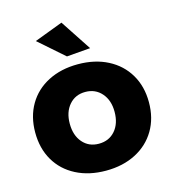

<svg xmlns="http://www.w3.org/2000/svg" viewBox="-114 -864 866 964"><g transform="rotate(-15 319.0 -382.0)"><path d="M615 -271Q615 -188 578 -125.5Q541 -63 474 -28.5Q407 6 319 6Q231 6 164 -28.5Q97 -63 60.5 -125.5Q24 -188 24 -271Q24 -353 60.5 -415.5Q97 -478 164 -512.5Q231 -547 319 -547Q407 -547 474 -512.5Q541 -478 578 -415.5Q615 -353 615 -271ZM203 -269Q203 -208 235 -171Q267 -134 319 -134Q372 -134 404 -171Q436 -208 436 -269Q436 -329 403.5 -366Q371 -403 319 -403Q267 -403 235 -366Q203 -329 203 -269ZM294 -770 400 -609 277 -599 146 -714Z"/></g></svg>

Font: Gontserrat
Style: Bold
Weight: 700
Designer: Julieta Ulanovsky
Foundry: Julieta Ulanovsky
Version: Version 6.001